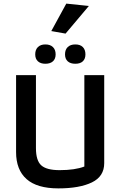

<svg xmlns="http://www.w3.org/2000/svg" viewBox="-20 -1034 666 1063"><path d="M264 -862 347 -1014 472 -1001 343 -848ZM175 -733Q175 -759 190 -773.5Q205 -788 231 -788Q258 -788 273 -773.5Q288 -759 288 -733Q288 -708 273 -694.5Q258 -681 231 -681Q205 -681 190 -694.5Q175 -708 175 -733ZM340 -733Q340 -759 355 -773.5Q370 -788 397 -788Q424 -788 438.5 -773.5Q453 -759 453 -733Q453 -708 438.5 -694.5Q424 -681 397 -681Q370 -681 355 -694.5Q340 -708 340 -733ZM69 -192V-618H179V-214Q179 -145 208.5 -118.5Q238 -92 310 -92Q395 -92 447 -112V-618H557V-131Q557 -57 488.5 -24Q420 9 303 9Q185 9 127 -42.5Q69 -94 69 -192Z"/></svg>

Font: Athiti SemiBold
Style: Regular
Weight: 600
Designer: CadsonDemak Team
Foundry: CadsonDemak
Version: Version 1.032